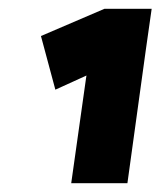

<svg xmlns="http://www.w3.org/2000/svg" viewBox="-20 -750 365 437"><path d="M312 -637.2 270 -333H142.1L175.8 -571.8L176.8 -578.1L106 -545.9L73.2 -668L217.8 -730H325.2Z"/></svg>

Font: Human Sans Black
Style: Italic
Weight: 800
Italic angle: -8°
Designer: Tim Radville
Foundry: Continuum
Version: Version 1.000;FEAKit 1.0